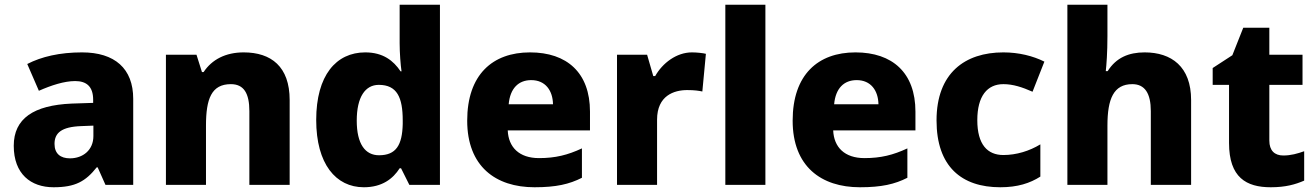

<svg xmlns="http://www.w3.org/2000/svg" viewBox="-20 -780 5551 810"><path d="M326 -559C232 -559 155 -541 95 -510L144 -397C196 -420 251 -438 297 -438C344 -438 373 -416 373 -359V-346L282 -343C122 -336 38 -280 38 -165C38 -46 110 10 206 10C298 10 341 -15 388 -74H392L425 0H542V-363C542 -491 464 -559 326 -559ZM323 -248 374 -250V-206C374 -147 330 -112 275 -112C236 -112 210 -131 210 -173C210 -219 239 -245 323 -248Z M1008 -559C932 -559 874 -529 839 -476H832L809 -549H680V0H849V-250C849 -363 872 -425 954 -425C1009 -425 1032 -386 1032 -311V0H1202V-358C1202 -499 1124 -559 1008 -559Z M1515 10C1592 10 1638 -26 1666 -70H1672L1707 0H1836V-760H1666V-598C1666 -557 1670 -505 1674 -479H1670C1640 -524 1596 -559 1521 -559C1398 -559 1314 -462 1314 -274C1314 -88 1397 10 1515 10ZM1579 -125C1521 -125 1485 -172 1485 -271C1485 -371 1521 -422 1578 -422C1655 -422 1679 -369 1679 -272V-257C1677 -168 1651 -125 1579 -125Z M2216 -559C2058 -559 1951 -465 1951 -271C1951 -78 2071 10 2235 10C2326 10 2382 -3 2435 -30V-154C2375 -126 2323 -113 2254 -113C2170 -113 2125 -159 2122 -230H2469V-309C2469 -473 2372 -559 2216 -559ZM2221 -442C2281 -442 2312 -398 2313 -340H2126C2132 -408 2168 -442 2221 -442Z M2899 -559C2834 -559 2775 -514 2744 -459H2736L2710 -549H2583V0H2752V-275C2752 -377 2824 -400 2879 -400C2911 -400 2929 -397 2943 -394L2958 -553C2946 -556 2920 -559 2899 -559Z M3209 0V-760H3040V0Z M3589 -559C3431 -559 3324 -465 3324 -271C3324 -78 3444 10 3608 10C3699 10 3755 -3 3808 -30V-154C3748 -126 3696 -113 3627 -113C3543 -113 3498 -159 3495 -230H3842V-309C3842 -473 3745 -559 3589 -559ZM3594 -442C3654 -442 3685 -398 3686 -340H3499C3505 -408 3541 -442 3594 -442Z M4200 10C4273 10 4325 -7 4369 -35V-171C4323 -143 4268 -126 4213 -126C4146 -126 4103 -170 4103 -273C4103 -375 4145 -425 4213 -425C4254 -425 4293 -412 4336 -393L4386 -520C4338 -544 4278 -559 4213 -559C4051 -559 3931 -472 3931 -272C3931 -77 4037 10 4200 10Z M4652 -628V-760H4483V0H4652V-250C4652 -363 4678 -425 4757 -425C4810 -425 4835 -386 4835 -311V0H5005V-358C5005 -499 4922 -559 4809 -559C4742 -559 4689 -537 4653 -480H4645C4648 -507 4652 -558 4652 -628Z M5394 -124C5357 -124 5335 -145 5335 -187V-422H5475V-549H5335V-663H5225L5179 -547L5096 -493V-422H5165V-177C5165 -31 5238 10 5341 10C5404 10 5445 -2 5482 -18V-142C5454 -132 5426 -124 5394 -124Z"/></svg>

Font: Noto Sans Thai Looped ExtraBold
Style: Regular
Weight: 800
Designer: Cadson Demak Team
Foundry: Cadson Demak Co., Ltd.
Version: Version 1.001